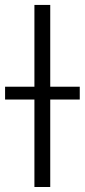

<svg xmlns="http://www.w3.org/2000/svg" viewBox="-54 -747 338 767"><path d="M146.7 -727.3V-400.6H264.6V-349.4H146.7V0H83.5V-349.4H-33.7V-400.6H83.5V-727.3Z"/></svg>

Font: Inter Light BETA
Style: Regular
Weight: 300
Designer: Rasmus Andersson
Foundry: rsms
Version: Version 3.011;git-f93a4a705